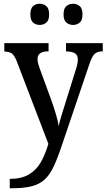

<svg xmlns="http://www.w3.org/2000/svg" viewBox="-20 -766 568 1024"><path d="M32 188Q94 188 134 164.5Q174 141 198 98.5Q222 56 238 1L69 -440Q57 -470 44 -480Q31 -490 6 -491H3V-536H239V-492H236Q180 -492 180 -451Q180 -441 183 -429Q186 -417 191 -403L254 -231Q268 -191 279 -154Q290 -117 293 -93Q298 -119 307.5 -148.5Q317 -178 325 -205L386 -400Q395 -428 395 -449Q395 -472 380 -481.5Q365 -491 335 -492H332V-536H528V-492H525Q498 -492 483.5 -477.5Q469 -463 454 -416L313 0Q289 73 267.5 119.5Q246 166 218 191.5Q190 217 148.5 227.5Q107 238 43 238H32ZM370 -633Q349 -633 334 -645.5Q319 -658 319 -689Q319 -721 334 -733.5Q349 -746 370 -746Q390 -746 405 -733.5Q420 -721 420 -689Q420 -658 405 -645.5Q390 -633 370 -633ZM192 -633Q171 -633 156.5 -645.5Q142 -658 142 -689Q142 -721 156.5 -733.5Q171 -746 192 -746Q212 -746 227 -733.5Q242 -721 242 -689Q242 -658 227 -645.5Q212 -633 192 -633Z"/></svg>

Font: Noto Serif Bengali SemiCondensed Medium
Style: Regular
Weight: 500
Width: 4
Designer: Juan Bruce, Universal Thirst, Indian Type Foundry and the Monotype Design Team.
Foundry: Monotype Imaging Inc.
Version: Version 2.003; ttfautohint (v1.8.4.7-5d5b)